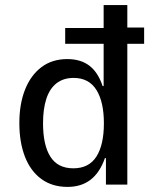

<svg xmlns="http://www.w3.org/2000/svg" viewBox="-20 -725 609 754"><path d="M245 9Q185 9 142.5 -22Q100 -53 78 -109.5Q56 -166 56 -242Q56 -317 78.5 -373.5Q101 -430 143 -461.5Q185 -493 244 -493Q297 -493 331 -467Q365 -441 383 -387H387V-553H236V-615H387V-705H480V-617H546V-553H480V0H396V-104H392Q372 -47 335.5 -19Q299 9 245 9ZM268 -64Q329 -64 358.5 -110Q388 -156 388 -241Q388 -325 358.5 -372Q329 -419 269 -419Q229 -419 202 -398Q175 -377 162 -337Q149 -297 149 -241Q149 -155 178 -109.5Q207 -64 268 -64Z"/></svg>

Font: Nunito Sans 7pt Condensed Medium
Style: Regular
Weight: 500
Width: 3
Designer: Vernon Adams
Foundry: Vernon Adams
Version: Version 3.101;gftools[0.9.27]